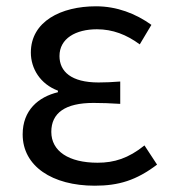

<svg xmlns="http://www.w3.org/2000/svg" viewBox="-20 -577 541 610"><path d="M281 13C357 13 413 -4 479 -54L439 -115C388 -74 343 -60 290 -60C198 -60 143 -97 143 -158C143 -218 187 -250 277 -250C304 -250 330 -249 362 -247V-318C335 -316 315 -315 293 -315C206 -315 169 -350 169 -399C169 -455 221 -484 288 -484C338 -484 382 -467 424 -436L461 -498C411 -534 351 -557 285 -557C174 -557 78 -509 78 -410C78 -359 108 -310 164 -289V-284C102 -269 52 -227 52 -150C52 -49 146 13 281 13Z"/></svg>

Font: Source Han Sans JP
Style: Regular
Weight: 400
Designer: Ryoko NISHIZUKA 西塚涼子 (kana, bopomofo & ideographs); Paul D. Hunt (Latin, Greek & Cyrillic); Sandoll Communications 산돌커뮤니
Foundry: Adobe
Version: Version 2.004;hotconv 1.0.118;makeotfexe 2.5.65603